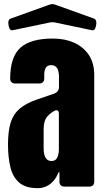

<svg xmlns="http://www.w3.org/2000/svg" viewBox="-20 -933 523 960"><path d="M22.5 -809.1Q20 -819.8 22.9 -828.6Q25.9 -837.4 32.7 -839.8L221.7 -907.7Q226.6 -909.7 231.9 -911.1Q237.3 -912.6 241.7 -912.6Q246.6 -912.6 252 -910.9Q257.3 -909.2 261.7 -907.7L450.7 -839.8Q457.5 -837.4 460.4 -828.6Q463.4 -819.8 460.9 -809.1L459 -799.8Q456.5 -789.1 451.7 -784.7Q446.8 -780.3 440.4 -781.7L256.3 -820.3Q250.5 -821.8 242.2 -821.8Q234.4 -821.8 227.5 -820.3L43 -781.7Q36.6 -780.3 31.7 -784.7Q26.9 -789.1 24.4 -799.8ZM252 -465.3Q262.2 -469.2 268.6 -477.8Q274.9 -486.3 274.9 -497.6V-548.3Q274.9 -607.4 236.3 -607.4Q201.2 -607.4 201.2 -559.6V-540Q201.2 -528.8 194.6 -522.2Q188 -515.6 176.8 -515.6H55.7Q44.4 -515.6 37.6 -522.2Q30.8 -528.8 30.8 -540Q31.2 -649.4 82.5 -694.8Q133.8 -740.2 243.2 -740.2Q244.6 -740.2 245.6 -740.2Q304.2 -740.2 350.6 -719.5Q397 -698.7 424.1 -658.2Q451.2 -617.7 451.2 -558.1V-24.4Q451.2 -13.2 444.6 -6.6Q438 0 426.8 0H301.8Q290.5 0 283.9 -6.6Q277.3 -13.2 277.3 -24.4V-62.5Q277.3 -73.7 275.4 -73.7Q273.9 -73.7 269.5 -64Q256.8 -34.7 235.4 -16.6Q206.1 7.8 168.5 7.8Q107.4 7.8 75.4 -20.5Q43.5 -48.8 31.7 -98.1Q20 -147.5 20 -210Q20 -276.9 33.2 -319.6Q46.4 -362.3 78.4 -389.6Q110.4 -417 166.5 -436ZM274.4 -364.7Q274.4 -381.8 262.2 -381.8Q257.8 -381.8 252.4 -378.9Q231.9 -367.7 218.3 -352.5Q198.2 -330.6 198.2 -287.1V-192.9Q198.2 -127.9 237.3 -127.9Q258.8 -127.9 266.6 -146Q274.4 -164.1 274.4 -185.1Z"/></svg>

Font: Fz Anton Round
Style: Regular
Weight: 400
Designer: Vernon Adams
Foundry: Vernon Adams
Version: Version 2.0 Mod + VH boi FontZin